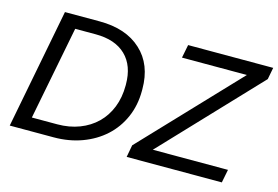

<svg xmlns="http://www.w3.org/2000/svg" viewBox="-90 -877 1542 1066"><g transform="rotate(15 680.5 -344.0)"><path d="M363 -688Q516 -688 603 -607Q690 -527 690 -386V-376Q690 -293 659.5 -223.5Q629 -154 574.5 -104.5Q520 -55 445.5 -27.5Q371 0 283 0H281H31L164 -688ZM138 -75H277H284Q353 -75 410.5 -97Q468 -119 509 -159Q550 -199 572.5 -255.5Q595 -312 595 -381V-387Q595 -495 534 -554Q473 -613 361 -613H243ZM1250 0H703L716 -70L1230 -612H857L872 -688H1361L1348 -620L833 -76H1265Z"/></g></svg>

Font: Libra Sans Modern
Style: Italic
Weight: 400
Italic angle: -12°
Foundry: Stefan Peev, Context Ltd
Version: Version 1.000